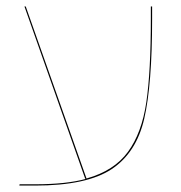

<svg xmlns="http://www.w3.org/2000/svg" viewBox="-20 -577 562 597"><path d="M453 -557V-518Q453 -314 428.5 -208Q404 -102 327 -51Q250 0 89 0H40L41 -4H89Q187 -4 248 -21H245L56 -557H60L249 -22Q335 -46 378 -105Q421 -164 435 -259.5Q449 -355 449 -518V-557Z"/></svg>

Font: FiraGO Four
Style: Regular
Weight: 100
Designer: bBox Type
Foundry: bBox Type GmbH
Version: Version 1.001